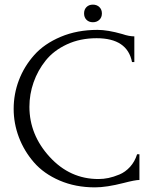

<svg xmlns="http://www.w3.org/2000/svg" viewBox="-20 -799 663 829"><path d="M397 -634Q326 -634 269 -607.5Q212 -581 177.5 -538Q143 -495 125 -443.5Q107 -392 107 -338Q107 -217 194.5 -121.5Q282 -26 405 -26Q427 -26 448.5 -30.5Q470 -35 495.5 -45.5Q521 -56 541.5 -78.5Q562 -101 572 -133H582V-22Q564 -22 514 -9Q440 10 390 10Q306 10 237.5 -19.5Q169 -49 126.5 -98Q84 -147 61.5 -206.5Q39 -266 39 -329Q39 -393 61.5 -452.5Q84 -512 127.5 -561Q171 -610 242 -640Q313 -670 401 -670Q445 -670 508 -652Q537 -642 560 -642V-531H550Q530 -634 397 -634ZM353.5 -713.5Q343 -724 343 -741Q343 -758 353.5 -768.5Q364 -779 381 -779Q398 -779 409 -768.5Q420 -758 420 -741Q420 -724 409 -713.5Q398 -703 381 -703Q364 -703 353.5 -713.5Z"/></svg>

Font: Forum
Style: Regular
Weight: 400
Designer: Denis Masharov
Foundry: Denis Masharov
Version: Version 1.000